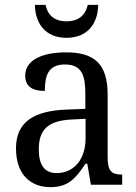

<svg xmlns="http://www.w3.org/2000/svg" viewBox="-20 -762 563 792"><path d="M254 -606C343 -606 384 -667 385 -742H342C331 -694 299 -674 254 -674C210 -674 178 -694 168 -742H124C125 -667 166 -606 254 -606ZM188 10C265 10 294 -30 333 -87H340L355 0H484V-42H481C439 -42 424 -58 424 -114V-373C424 -500 367 -546 253 -546C157 -546 84 -516 84 -450C84 -406 112 -387 165 -387C165 -451 179 -496 248 -496C321 -496 332 -446 332 -373V-313L256 -310C115 -305 46 -256 46 -150C46 -41 107 10 188 10ZM213 -48C163 -48 140 -83 140 -145C140 -223 173 -264 275 -269L333 -272V-191C333 -106 286 -48 213 -48Z"/></svg>

Font: Noto Serif Lao SemiCondensed
Style: Regular
Weight: 400
Width: 4
Designer: Monotype Design Team
Foundry: Monotype Imaging Inc.
Version: Version 2.003